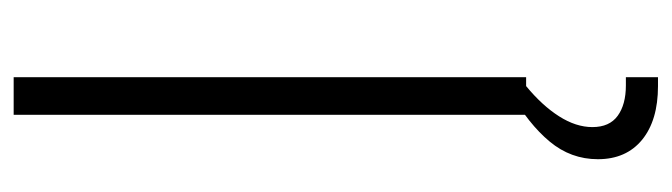

<svg xmlns="http://www.w3.org/2000/svg" viewBox="-371 -419 983 281"><g transform="rotate(-90 120.5 -278.5)"><path d="M148 0H93V-750H148ZM135 193Q85 193 56.5 169.8Q28 146.5 28 105Q28 65.5 53.8 34.5Q79.5 3.5 126 -23H135V0Q106.5 23.5 90.8 48.2Q75 73 75 97Q75 122 91.5 134Q108 146 136 146H148V193Z"/></g></svg>

Font: Mohave Light Light
Style: Regular
Weight: 300
Version: Version 2.003